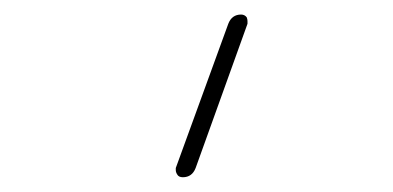

<svg xmlns="http://www.w3.org/2000/svg" viewBox="-20 -563 540 264"><path d="M231.4 -319.3Q225.6 -319.3 223.6 -323.2Q221.7 -326.2 221.7 -329.1Q221.7 -330.1 221.7 -332L293.9 -530.3Q298.8 -543 311.5 -543Q316.4 -543 319.3 -539.1Q320.3 -536.1 320.3 -534.2Q320.3 -532.2 320.3 -530.3L249 -332Q244.1 -319.3 231.4 -319.3Z"/></svg>

Font: Rounded-X Mgen+ 2m thin
Style: Regular
Weight: 100
Designer: [Source Han Sans]
Ryoko NISHIZUKA  (kana & ideographs); Paul D. Hunt (Latin, Greek & Cyrillic); Wenlong ZHANG  (bopomofo
Version: Version 1.059.20150602